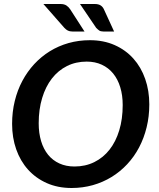

<svg xmlns="http://www.w3.org/2000/svg" viewBox="-20 -932 793 960"><path d="M40.5 0ZM726.5 -410C726.5 -455.7 719.7 -498.1 706 -537.2C692.3 -576.4 672.7 -610.3 647 -639C621.3 -667.7 590.2 -690.2 553.5 -706.5C516.8 -722.8 475.5 -731 429.5 -731C392.2 -731 356.7 -726.2 323 -716.8C289.3 -707.2 258.1 -693.6 229.2 -675.8C200.4 -657.9 174.4 -636.5 151.2 -611.5C128.1 -586.5 108.3 -558.5 91.8 -527.5C75.2 -496.5 62.6 -462.9 53.8 -426.8C44.9 -390.6 40.5 -352.5 40.5 -312.5C40.5 -266.8 47.3 -224.5 61 -185.5C74.7 -146.5 94.4 -112.7 120.2 -84C146.1 -55.3 177.3 -32.8 214 -16.5C250.7 -0.2 292 8 338 8C375 8 410.3 3.2 444 -6.2C477.7 -15.8 508.9 -29.3 537.8 -47C566.6 -64.7 592.7 -86 616 -111C639.3 -136 659.2 -164 675.5 -195C691.8 -226 704.4 -259.6 713.2 -295.8C722.1 -331.9 726.5 -370 726.5 -410ZM593.5 -407C593.5 -360.3 587.8 -318.1 576.2 -280.2C564.8 -242.4 548.5 -210.2 527.5 -183.5C506.5 -156.8 481.2 -136.2 451.5 -121.5C421.8 -106.8 388.8 -99.5 352.5 -99.5C324.2 -99.5 298.9 -104.6 276.8 -114.8C254.6 -124.9 235.8 -139.4 220.5 -158.2C205.2 -177.1 193.5 -199.8 185.5 -226.5C177.5 -253.2 173.5 -282.8 173.5 -315.5C173.5 -361.8 179.2 -404 190.8 -442C202.2 -480 218.5 -512.5 239.5 -539.5C260.5 -566.5 285.8 -587.3 315.2 -602C344.8 -616.7 377.5 -624 413.5 -624C441.5 -624 466.7 -618.8 489 -608.5C511.3 -598.2 530.2 -583.5 545.8 -564.5C561.2 -545.5 573.1 -522.7 581.2 -496C589.4 -469.3 593.5 -439.7 593.5 -407ZM453.5 -912H380L461 -792.5C466.7 -786.8 471.8 -782.4 476.5 -779.2C481.2 -776.1 487.8 -774.5 496.5 -774.5H550.5L499.5 -885.5C495.8 -893.8 490.3 -900.3 483 -905C475.7 -909.7 465.8 -912 453.5 -912ZM282 -912H197L302 -792.5C307.7 -786.5 313.5 -782 319.5 -779C325.5 -776 332.8 -774.5 341.5 -774.5H402.5L331 -885.5C325.7 -893.5 319.2 -899.9 311.8 -904.8C304.2 -909.6 294.3 -912 282 -912Z"/></svg>

Font: Lato
Style: Bold Italic
Weight: 700
Italic angle: -7°
Designer: Lukasz Dziedzic
Foundry: tyPoland Lukasz Dziedzic
Version: Version 2.007; 2014-02-27